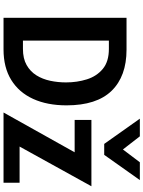

<svg xmlns="http://www.w3.org/2000/svg" viewBox="118 -930 812 1088"><g transform="rotate(90 524.0 -386.0)"><path d="M81 0V-697H261Q412.5 -697 494.8 -612.2Q577 -527.5 577 -357Q577 -248 540.5 -167.8Q504 -87.5 433.2 -43.8Q362.5 0 260 0ZM257 -597H210V-110H257Q312 -110 348.5 -130.8Q385 -151.5 406.8 -186.2Q428.5 -221 437.8 -264.8Q447 -308.5 447 -354Q447 -417 429.5 -472.5Q412 -528 370.5 -562.5Q329 -597 257 -597ZM617.5 0 843 -403H659.5V-498H1035.5L810.5 -91H1015.5V0ZM795.5 -570.5 652.5 -772.5H752.5L827 -676.5L899.5 -772.5H1000.5L857.5 -570.5Z"/></g></svg>

Font: Alatsi
Style: Regular
Weight: 400
Designer: Spyros Zevelakis, Eben Sorkin
Foundry: www.sorkintype.com
Version: Version 1.008; ttfautohint (v1.8.4.7-5d5b)